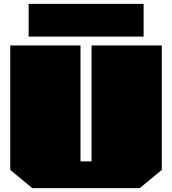

<svg xmlns="http://www.w3.org/2000/svg" viewBox="-20 -972 889 992"><path d="M128 -783V-952H722V-783ZM147 0 33 -94V-737H396V-138H453V-737H816V-94L702 0Z"/></svg>

Font: Tomorrow Black
Style: Regular
Weight: 900
Designer: Tony de Marco, Monica Rizzolli
Foundry: Just in Type
Version: Version 2.002